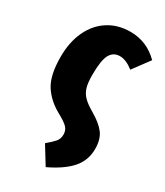

<svg xmlns="http://www.w3.org/2000/svg" viewBox="-193 -630 800 932"><g transform="rotate(30 206.5 -163.5)"><path d="M413 -484 344 -391Q303 -423 269 -423Q232 -423 214.5 -391Q197 -359 197 -277Q197 -234 204.5 -208Q212 -182 231 -162.5Q250 -143 288 -121Q341 -90 365 -58Q389 -26 389 28Q389 91 349 137.5Q309 184 225 224L164 125Q194 100 207.5 84Q221 68 221 44Q221 21 207 5.5Q193 -10 151 -33Q87 -68 53.5 -121Q20 -174 20 -277Q20 -359 49 -421Q78 -483 131 -517Q184 -551 255 -551Q346 -551 413 -484Z"/></g></svg>

Font: Fira Sans Compressed ExtraBold
Style: Regular
Weight: 800
Width: 1
Designer: bBox Type GmbH & Carrois Corporate GbR & Edenspiekermann AG
Foundry: bBox Type GmbH & Carrois Corporate GbR & Edenspiekermann AG
Version: Version 4.301